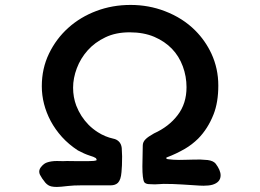

<svg xmlns="http://www.w3.org/2000/svg" viewBox="-20 -695 1040 767"><path d="M207.5 -51.8 232.4 -51.3Q240.2 -51.8 248 -51.8Q255.9 -51.8 267.1 -51.5Q278.3 -51.3 296.9 -51.3H332.5Q358.4 -51.3 365.2 -54.7Q365.7 -55.2 366.2 -55.7Q365.7 -60.1 362.8 -63.5Q355.5 -68.4 337.4 -73.7Q317.4 -80.1 291 -94.2Q254.4 -118.2 227.5 -147.9Q200.7 -177.7 182.6 -211.4Q147 -278.8 147 -350.6Q147 -421.4 175.8 -481Q204.6 -540.5 252.7 -583.7Q300.8 -627 364.7 -651.1Q428.7 -675.3 501.5 -675.3Q574.2 -675.3 638.7 -650.4Q710.4 -623 760.3 -572.8Q800.3 -532.7 824.7 -480.5Q852.1 -420.9 852.1 -353.5Q852.1 -286.1 833 -237.8Q810.5 -180.7 771.5 -141.1Q747.1 -117.2 718.8 -100.6Q683.1 -80.1 647.9 -66.9Q646 -66.9 645.5 -65.9Q644.5 -65.4 644.5 -63.5Q644.5 -61.5 645.5 -60.5Q646.5 -59.6 650.4 -59.1Q671.9 -56.2 694.8 -56.2Q700.7 -56.2 718.5 -56.6Q736.3 -57.1 751.7 -57.4Q767.1 -57.6 771.2 -57.6Q775.4 -57.6 781.7 -57.6Q795.9 -57.1 809.6 -55.7Q832 -52.7 841.3 -41.5Q861.3 -15.1 861.3 5.4Q861.3 33.2 828.6 43Q814.5 46.9 793 46.9Q785.6 46.9 776.9 46.4L708 42Q670.9 39.6 633.8 39.6Q628.4 39.6 617.7 40.5Q606.9 41.5 598.6 41.5Q584.5 41.5 573.7 40.5Q561.5 39.6 556.2 32.7Q548.8 19.5 548.8 -30.3Q548.8 -50.3 550.3 -113.3Q550.3 -127.9 561.5 -138.7Q570.8 -148.4 595.2 -162.1Q654.8 -189 689.9 -235.4Q725.1 -281.2 725.1 -346.7Q725.1 -389.6 710.4 -429.7Q680.2 -511.7 596.2 -547.9Q553.7 -565.9 498 -565.9Q442.4 -565.9 400.9 -545.9Q358.9 -525.9 330.3 -493.9Q301.8 -461.9 286.9 -422.4Q272 -382.8 272 -344.7Q272 -306.6 284.7 -272.9Q301.8 -229 334 -196.3Q350.6 -179.7 370.6 -167Q399.4 -148.4 432.6 -141.1Q445.8 -138.7 455.1 -129.4Q464.4 -120.1 466.3 -104Q467.8 -83.5 467.8 -70.3Q467.8 -30.3 465.3 -7.3Q462.9 23.4 451.2 35.2Q440.9 45.4 421.9 45.4H304.7Q273.9 45.4 252.4 47.9Q219.7 51.8 207 51.8Q194.3 51.8 185.5 49.8Q171.9 46.9 161.1 34.7Q147 17.6 139.6 2.9Q136.7 -3.4 136.7 -9.3Q136.7 -20.5 146.5 -30.8Q155.3 -41.5 167.5 -45.9Q184.6 -51.8 207.5 -51.8Z"/></svg>

Font: Bakudai
Style: Medium
Weight: 500
Version: Version 1.48